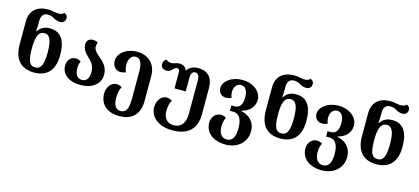

<svg xmlns="http://www.w3.org/2000/svg" viewBox="-74 -1412 5028 2303"><g transform="rotate(15 2440.0 -260.0)"><path d="M331 13C495 13 582 -85 582 -270C582 -449 520 -549 381 -549C306 -549 263 -517 235 -473H229C232 -505 233 -550 233 -573V-603C233 -668 265 -702 315 -702C349 -702 372 -692 395 -678C418 -665 444 -654 476 -654C506 -654 541 -671 541 -718C541 -747 525 -764 501 -773C481 -751 456 -747 431 -747C413 -747 397 -749 379 -753C356 -759 332 -762 298 -762C174 -762 79 -697 79 -552V-269C79 -83 170 13 331 13ZM331 -50C252 -50 233 -118 233 -262C233 -389 252 -476 334 -476C403 -476 429 -403 429 -261C429 -119 403 -50 331 -50Z M910 13C1048 13 1152 -60 1152 -179C1152 -280 1089 -330 1037 -376C999 -408 967 -438 967 -482C967 -499 971 -515 978 -531C964 -542 944 -549 915 -549C867 -549 838 -520 838 -474C838 -409 880 -367 921 -327C960 -289 997 -248 997 -174C997 -96 969 -50 910 -50C852 -50 821 -95 821 -169C821 -206 826 -233 839 -261C819 -273 794 -281 771 -281C715 -281 671 -233 671 -167C671 -67 749 13 910 13Z M1455 253C1628 253 1702 148 1702 0V-311C1702 -459 1605 -549 1462 -549C1335 -549 1231 -471 1231 -375C1231 -310 1272 -261 1331 -261C1351 -261 1374 -266 1397 -275C1384 -306 1378 -336 1378 -371C1378 -432 1408 -486 1462 -486C1523 -486 1549 -429 1549 -329V5C1549 136 1523 190 1455 190C1387 190 1363 133 1363 45C1363 -18 1376 -55 1394 -90C1371 -104 1348 -110 1328 -110C1261 -110 1210 -42 1210 36C1210 169 1298 253 1455 253Z M2114 253C2316 253 2408 147 2408 -22V-348C2408 -484 2339 -549 2224 -549C2163 -549 2111 -525 2088 -481H2084C2070 -523 2037 -543 1995 -543C1970 -543 1953 -540 1938 -533C1922 -527 1910 -524 1893 -524C1872 -524 1848 -528 1829 -549C1807 -538 1790 -516 1790 -483C1790 -439 1829 -420 1859 -420C1892 -420 1911 -433 1925 -449C1941 -466 1960 -483 1978 -483C2000 -483 2010 -466 2010 -439V-240H2149V-409C2149 -460 2167 -490 2202 -490C2236 -490 2255 -460 2255 -409V9C2255 122 2206 190 2114 190C2030 190 1985 133 1985 45C1985 -18 1998 -55 2016 -90C1992 -104 1970 -110 1949 -110C1883 -110 1832 -42 1832 36C1832 165 1942 253 2114 253Z M2772 253C2932 253 3030 148 3030 23C3030 -102 2947 -167 2854 -184V-189C2947 -211 3010 -275 3010 -364C3010 -463 2914 -549 2771 -549C2643 -549 2539 -474 2539 -387C2539 -333 2576 -291 2633 -291C2654 -291 2676 -296 2700 -305C2690 -334 2686 -350 2686 -384C2686 -434 2716 -486 2771 -486C2831 -486 2857 -429 2857 -356C2857 -275 2831 -219 2762 -219H2722V-152H2762C2836 -152 2875 -94 2875 25C2875 134 2841 190 2772 190C2705 190 2671 133 2671 57C2671 6 2679 -23 2697 -58C2673 -72 2651 -78 2630 -78C2565 -78 2518 -19 2518 47C2518 169 2616 253 2772 253Z M3388 13C3552 13 3639 -85 3639 -270C3639 -449 3577 -549 3438 -549C3363 -549 3320 -517 3292 -473H3286C3289 -505 3290 -550 3290 -573V-603C3290 -668 3322 -702 3372 -702C3406 -702 3429 -692 3452 -678C3475 -665 3501 -654 3533 -654C3563 -654 3598 -671 3598 -718C3598 -747 3582 -764 3558 -773C3538 -751 3513 -747 3488 -747C3470 -747 3454 -749 3436 -753C3413 -759 3389 -762 3355 -762C3231 -762 3136 -697 3136 -552V-269C3136 -83 3227 13 3388 13ZM3388 -50C3309 -50 3290 -118 3290 -262C3290 -389 3309 -476 3391 -476C3460 -476 3486 -403 3486 -261C3486 -119 3460 -50 3388 -50Z M3966 253C4126 253 4224 148 4224 23C4224 -102 4141 -167 4048 -184V-189C4141 -211 4204 -275 4204 -364C4204 -463 4108 -549 3965 -549C3837 -549 3733 -474 3733 -387C3733 -333 3770 -291 3827 -291C3848 -291 3870 -296 3894 -305C3884 -334 3880 -350 3880 -384C3880 -434 3910 -486 3965 -486C4025 -486 4051 -429 4051 -356C4051 -275 4025 -219 3956 -219H3916V-152H3956C4030 -152 4069 -94 4069 25C4069 134 4035 190 3966 190C3899 190 3865 133 3865 57C3865 6 3873 -23 3891 -58C3867 -72 3845 -78 3824 -78C3759 -78 3712 -19 3712 47C3712 169 3810 253 3966 253Z M4582 13C4746 13 4833 -85 4833 -270C4833 -449 4771 -549 4632 -549C4557 -549 4514 -517 4486 -473H4480C4483 -505 4484 -550 4484 -573V-603C4484 -668 4516 -702 4566 -702C4600 -702 4623 -692 4646 -678C4669 -665 4695 -654 4727 -654C4757 -654 4792 -671 4792 -718C4792 -747 4776 -764 4752 -773C4732 -751 4707 -747 4682 -747C4664 -747 4648 -749 4630 -753C4607 -759 4583 -762 4549 -762C4425 -762 4330 -697 4330 -552V-269C4330 -83 4421 13 4582 13ZM4582 -50C4503 -50 4484 -118 4484 -262C4484 -389 4503 -476 4585 -476C4654 -476 4680 -403 4680 -261C4680 -119 4654 -50 4582 -50Z"/></g></svg>

Font: Noto Serif Georgian Bold
Style: Regular
Weight: 700
Designer: Monotype Design Team, Akaki Razmadze
Foundry: Google LLC
Version: Version 2.003